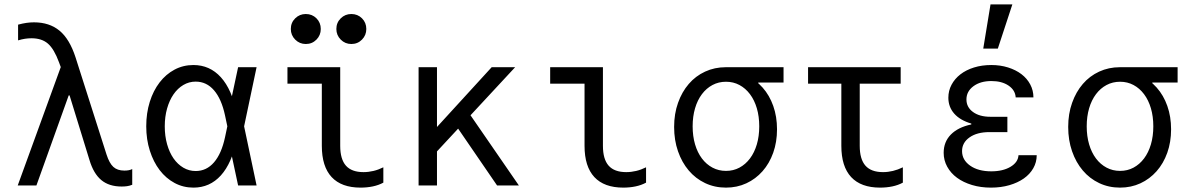

<svg xmlns="http://www.w3.org/2000/svg" viewBox="-20 -847 5440 877"><path d="M61 0H146.4L293.8 -411.2H297.8L388.6 -116.4Q407.2 -54 442.7 -24.5Q478.2 5 535.4 5Q548.2 5 559.7 3.5Q571.2 2 584 -3V-74.8Q576 -70.8 567.1 -69.3Q558.2 -67.8 548.2 -67.8Q516.2 -67.8 497.8 -84.6Q479.4 -101.4 466.6 -141.2L325 -585.2Q297.8 -669.2 251.6 -707.1Q205.4 -745 135.2 -745Q118.2 -745 100.8 -742.5Q83.4 -740 62.6 -734.4V-662.6Q79 -667.6 93.9 -669.9Q108.8 -672.2 124 -672.2Q170.8 -672.2 199 -647.7Q227.2 -623.2 249.6 -562.2L270.6 -505.2L268.4 -570.4Z M1025.8 -305V-235L1007.8 -320Q991.8 -395 957.5 -434.6Q923.3 -474.2 873.8 -474.2Q843.3 -474.2 817.4 -458.8Q791.4 -443.4 772.6 -416.1Q753.8 -388.8 743.2 -351.4Q732.6 -314.1 732.6 -269.9Q732.6 -225.8 743.2 -188.2Q753.8 -150.6 772.6 -123.5Q791.4 -96.5 817.4 -81.1Q843.4 -65.8 873.8 -65.8Q923.3 -65.8 957.5 -105.4Q991.8 -145 1007.8 -220ZM1061.2 -210Q1039.4 -101.6 988.9 -45.8Q938.4 10 863.6 10Q817 10 777.5 -11.2Q738 -32.4 709.4 -69.8Q680.7 -107.3 664.4 -158.7Q648 -210.1 648 -270Q648 -330.6 664.1 -381.8Q680.2 -433 709 -470.5Q737.8 -508 777.3 -529Q816.8 -550 863.4 -550Q938.2 -550 988.8 -494.2Q1039.4 -438.4 1061.2 -330L1073.2 -270ZM1024 -401.4H1038L1067.6 -540H1152L1095 -270L1152 0H1067.6L1038 -138.6H1024L1046 -270Z M1534 -181Q1534 -119.8 1560.1 -90.3Q1586.2 -60.8 1640.4 -60.8Q1663.2 -60.8 1685.8 -66.2Q1708.4 -71.6 1731 -82.8V-12.8Q1709.8 -1.2 1683.3 4.4Q1656.8 10 1627 10Q1539.6 10 1494.8 -38.2Q1450 -86.4 1450 -181V-464.8H1293V-540H1534ZM1308.4 -714.6Q1308.4 -686.2 1328.4 -666.1Q1348.4 -646 1376.8 -646Q1405.8 -646 1425.5 -666.1Q1445.2 -686.2 1445.2 -714.6Q1445.2 -743.6 1425.5 -763.3Q1405.8 -783 1376.8 -783Q1348.4 -783 1328.4 -763.3Q1308.4 -743.6 1308.4 -714.6ZM1516.4 -714.6Q1516.4 -686.2 1536.4 -666.1Q1556.4 -646 1584.8 -646Q1613.8 -646 1633.5 -666.1Q1653.2 -686.2 1653.2 -714.6Q1653.2 -743.6 1633.5 -763.3Q1613.8 -783 1584.8 -783Q1556.4 -783 1536.4 -763.3Q1516.4 -743.6 1516.4 -714.6Z M1892 0H1976V-540H1892ZM1941.6 -118.4 2333 -540H2225.8L1938 -225.4ZM2250.4 0H2350L2114.6 -341.6L2042.2 -303.8Z M2734 -181Q2734 -119.8 2760.1 -90.3Q2786.2 -60.8 2840.4 -60.8Q2863.2 -60.8 2885.8 -66.2Q2908.4 -71.6 2931 -82.8V-12.8Q2909.8 -1.2 2883.3 4.4Q2856.8 10 2827 10Q2739.6 10 2694.8 -38.2Q2650 -86.4 2650 -181V-464.8H2493V-540H2734Z M3296.2 -66.4Q3262.6 -66.4 3234.5 -81.3Q3206.4 -96.2 3186.1 -123.2Q3165.8 -150.2 3154.8 -187.6Q3143.8 -225 3143.8 -270Q3143.8 -315 3154.8 -352.4Q3165.8 -389.8 3186.1 -416.8Q3206.4 -443.8 3234.4 -458.7Q3262.4 -473.6 3296.2 -473.6Q3329.8 -473.6 3357.6 -458.7Q3385.4 -443.8 3405.7 -416.8Q3426 -389.8 3437 -352.4Q3448 -315 3448 -270Q3448 -225 3437 -187.6Q3426 -150.2 3405.7 -123.2Q3385.4 -96.2 3357.6 -81.3Q3329.8 -66.4 3296.2 -66.4ZM3295.9 10Q3346.5 10 3389.1 -9.7Q3431.6 -29.4 3463 -64.9Q3494.4 -100.4 3511.8 -149.3Q3529.2 -198.1 3529.2 -256.4Q3529.2 -314.4 3512 -363Q3494.8 -411.7 3463.4 -447Q3432 -482.4 3389.1 -502.2Q3346.2 -522 3295 -522L3443.4 -456V-470H3559V-540H3295Q3244.2 -540 3200.7 -519.9Q3157.2 -499.8 3126.1 -463.6Q3094.9 -427.5 3077.1 -377.4Q3059.2 -327.4 3059.2 -267.1Q3059.2 -206.7 3076.9 -156Q3094.6 -105.2 3125.9 -68.3Q3157.1 -31.4 3200.7 -10.7Q3244.2 10 3295.9 10Z M3907 -181.1V-464.8H4094V-540H3671V-464.8H3823V-181Q3823 -86.4 3867.8 -38.2Q3912.6 10 4000 10Q4029.8 10 4056.3 4.4Q4082.8 -1.2 4104 -12.8V-82.8Q4081.4 -71.8 4058.8 -66.3Q4036.2 -60.8 4013.4 -60.8Q3959.2 -60.8 3933.1 -90.3Q3907 -119.8 3907 -181.1Z M4619.4 -402H4700.4Q4700.4 -434 4685.8 -461.4Q4671.2 -488.8 4645.5 -508.3Q4619.8 -527.8 4584.5 -538.9Q4549.2 -550 4507.8 -550Q4465.2 -550 4429.1 -538.8Q4393 -527.6 4367 -507.5Q4341 -487.4 4326.4 -460Q4311.8 -432.6 4311.8 -400.8Q4311.8 -358.8 4338.4 -328.3Q4365 -297.8 4416.6 -282.6V-278.6Q4356 -265.8 4323.2 -232.4Q4290.4 -199 4290.4 -149Q4290.4 -115 4306.6 -85.5Q4322.8 -56 4351.4 -35Q4380 -14 4419.8 -2Q4459.6 10 4506.4 10Q4552 10 4590.3 -1.1Q4628.6 -12.2 4656.4 -31.7Q4684.2 -51.2 4699.8 -78.6Q4715.4 -106 4715.4 -138H4632.2Q4630.2 -105.6 4595.5 -85Q4560.8 -64.4 4508 -64.4Q4448.2 -64.4 4411.3 -90.4Q4374.4 -116.4 4374.4 -156.8Q4374.4 -195.4 4408.6 -219.5Q4442.8 -243.6 4499.4 -243.6H4581.4V-313.6H4503.8Q4454.2 -313.6 4424.3 -335.5Q4394.4 -357.4 4394.4 -392.8Q4394.4 -429.4 4426.2 -453.1Q4458 -476.8 4508.6 -476.8Q4556.2 -476.8 4586.8 -456Q4617.4 -435.2 4619.4 -402ZM4604.2 -827H4504.4L4471.2 -625H4537.8Z M5096.2 -66.4Q5062.6 -66.4 5034.5 -81.3Q5006.4 -96.2 4986.1 -123.2Q4965.8 -150.2 4954.8 -187.6Q4943.8 -225 4943.8 -270Q4943.8 -315 4954.8 -352.4Q4965.8 -389.8 4986.1 -416.8Q5006.4 -443.8 5034.4 -458.7Q5062.4 -473.6 5096.2 -473.6Q5129.8 -473.6 5157.6 -458.7Q5185.4 -443.8 5205.7 -416.8Q5226 -389.8 5237 -352.4Q5248 -315 5248 -270Q5248 -225 5237 -187.6Q5226 -150.2 5205.7 -123.2Q5185.4 -96.2 5157.6 -81.3Q5129.8 -66.4 5096.2 -66.4ZM5095.9 10Q5146.5 10 5189.1 -9.7Q5231.6 -29.4 5263 -64.9Q5294.4 -100.4 5311.8 -149.3Q5329.2 -198.1 5329.2 -256.4Q5329.2 -314.4 5312 -363Q5294.8 -411.7 5263.4 -447Q5232 -482.4 5189.1 -502.2Q5146.2 -522 5095 -522L5243.4 -456V-470H5359V-540H5095Q5044.2 -540 5000.7 -519.9Q4957.2 -499.8 4926.1 -463.6Q4894.9 -427.5 4877.1 -377.4Q4859.2 -327.4 4859.2 -267.1Q4859.2 -206.7 4876.9 -156Q4894.6 -105.2 4925.9 -68.3Q4957.1 -31.4 5000.7 -10.7Q5044.2 10 5095.9 10Z"/></svg>

Font: CommitMonoV142 ExtLt
Style: Regular
Weight: 200
Monospace: yes
Designer: Eigil Nikolajsen
Foundry: Eigil Nikolajsen
Version: Version 1.142